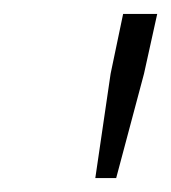

<svg xmlns="http://www.w3.org/2000/svg" viewBox="-20 -708 246 276"><path d="M117 -452 139 -602 157 -688H206L187 -602L147 -452Z"/></svg>

Font: Saira ExtraLight
Style: Italic
Weight: 200
Italic angle: -12°
Designer: Hector Gatti with collaboration of the Omnibus-Type team
Foundry: Omnibus-Type
Version: Version 1.100; ttfautohint (v1.8.3)